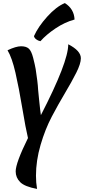

<svg xmlns="http://www.w3.org/2000/svg" viewBox="-20 -887 556 1249"><path d="M506 -508Q506 -473 476 -413.5Q446 -354 403 -282Q360 -210 317 -128.5Q274 -47 244 55.5Q214 158 214 256Q214 301 221 342Q140 327 111 297.5Q82 268 82 228Q82 173 162 11Q147 -51 125 -183.5Q103 -316 80.5 -414Q58 -512 29 -560Q84 -586 117 -586Q150 -586 167 -571Q184 -556 195.5 -511.5Q207 -467 212 -438Q226 -342 226 -331Q226 -320 234 -241.5Q242 -163 246 -138Q424 -483 424 -599Q506 -557 506 -508ZM201 -652Q228 -713 287 -778.5Q346 -844 402 -867Q462 -829 465 -760Q402 -743 341.5 -702.5Q281 -662 243 -619Q227 -622 215 -631.5Q203 -641 201 -652Z"/></svg>

Font: MeriendaOneRegular
Style: Regular
Weight: 400
Designer: Eduardo Rodriguez Tunni
Foundry: Eduardo Rodriguez Tunni
Version: Version 1.001